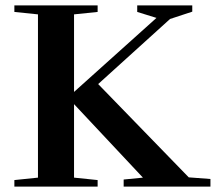

<svg xmlns="http://www.w3.org/2000/svg" viewBox="-20 -688 796 708"><path d="M486 -668H689V-645L607 -618L342 -378L676 -34L756 -28V0H436V-26L507 -33L253 -304V-33L340 -24V0H33V-24L120 -33V-635L33 -644V-668H340V-644L253 -635V-349L557 -622L486 -644Z"/></svg>

Font: Rufina
Style: Bold
Weight: 700
Designer: Martin Sommaruga
Foundry: Martin Sommaruga
Version: Version 1.001